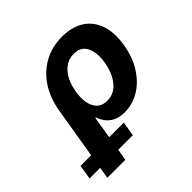

<svg xmlns="http://www.w3.org/2000/svg" viewBox="-281 -725 1102 1102"><g transform="rotate(-45 269.5 -174.5)"><path d="M-16.6 204.1 61 -264.6Q75.2 -350.6 117.2 -415.3Q159.2 -480 224.1 -516.4Q289.1 -552.7 372.6 -552.7Q451.2 -552.7 504.9 -519Q558.6 -485.4 581.3 -421.6Q604 -357.9 589.8 -269Q575.7 -182.1 535.9 -119.9Q496.1 -57.6 440.2 -24.2Q384.3 9.3 321.3 9.3Q276.9 9.3 248.8 -5.6Q220.7 -20.5 205.1 -42.7Q189.5 -64.9 182.1 -87.4H177.7L129.9 204.1ZM295.9 -108.4Q353 -108.4 390.6 -154.3Q428.2 -200.2 440.4 -273.4Q452.1 -345.2 429.9 -390.4Q407.7 -435.5 350.6 -435.5Q293.9 -435.5 255.9 -391.6Q217.8 -347.7 205.6 -273.4Q193.4 -199.2 216.8 -153.8Q240.2 -108.4 295.9 -108.4ZM-91.3 134.8 -76.7 46.9H274.4L259.8 134.8Z"/></g></svg>

Font: Inter
Style: Bold Italic
Weight: 700
Italic angle: -9.39999°
Designer: Rasmus Andersson
Foundry: rsms
Version: Version 4.001;git-9221beed3